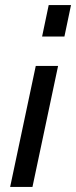

<svg xmlns="http://www.w3.org/2000/svg" viewBox="-20 -734 300 757"><path d="M209 -474 108 3H20L121 -474ZM260 -714 234 -590H146L172 -714Z"/></svg>

Font: PTCRaleway Medium
Style: Italic
Weight: 500
Italic angle: -12°
Designer: Matt McInerney, Pablo Impallari, Rodrigo Fuenzalida
Foundry: Matt McInerney, Pablo Impallari, Rodrigo Fuenzalida
Version: Version 3.000g; ttfautohint (v1.5) -l 8 -r 28 -G 28 -x 14 -D